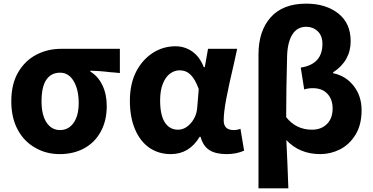

<svg xmlns="http://www.w3.org/2000/svg" viewBox="-20 -832 2046 1054"><path d="M175 -20Q113 -54 77.5 -119.5Q42 -185 42 -276Q42 -371 80 -435.5Q118 -500 180 -532Q242 -564 315 -564H638V-431L608 -434Q587 -435 556 -439Q531 -442 476 -444V-439Q518 -414 542 -364.5Q566 -315 566 -250Q566 -170 533.5 -110Q501 -50 442.5 -18Q384 14 308 14Q234 14 175 -20ZM412 -267Q412 -340 384.5 -386.5Q357 -433 310 -433Q261 -433 234.5 -394.5Q208 -356 208 -276Q208 -201 235.5 -159.5Q263 -118 310 -118Q356 -118 384 -157.5Q412 -197 412 -267Z M693 -279Q693 -372 728 -440Q763 -506 819.5 -542Q876 -578 943 -578Q994 -578 1035 -549.5Q1076 -521 1099 -463H1104L1122 -564H1282L1264 -482Q1237 -368 1222.5 -292Q1208 -216 1208 -171Q1208 -118 1263 -118Q1283 -118 1300 -125L1320 -5Q1278 14 1224 14Q1164 14 1129.5 -8Q1095 -30 1081 -81H1076Q1019 14 918 14Q851 14 800.5 -20.5Q750 -55 721.5 -121.5Q693 -188 693 -279ZM1063 -245 1071 -343Q1052 -396 1027 -421Q1002 -446 966 -446Q938 -446 913.5 -428Q889 -410 874 -372.5Q859 -335 859 -281Q859 -200 885 -160Q911 -120 957 -120Q997 -120 1028.5 -157Q1060 -194 1063 -245Z M1661 -812Q1768 -812 1836.5 -758.5Q1905 -705 1905 -606Q1905 -498 1809 -435V-430Q1878 -416 1921.5 -360.5Q1965 -305 1965 -227Q1965 -146 1931 -91.5Q1897 -37 1845.5 -11.5Q1794 14 1739 14Q1624 14 1552 -63L1558 71Q1562 156 1563 202H1399V-533Q1399 -662 1466 -737Q1533 -812 1661 -812ZM1806 -237Q1806 -286 1777.5 -317Q1749 -348 1697 -348Q1671 -348 1650 -341L1631 -461Q1750 -479 1750 -591Q1750 -636 1724 -660.5Q1698 -685 1661 -685Q1611 -685 1584.5 -642Q1558 -599 1556 -522Q1551 -337 1551 -189Q1605 -120 1693 -120Q1743 -120 1774.5 -151Q1806 -182 1806 -237Z"/></svg>

Font: Merged Yaku Han JP ExtraBold
Style: Regular
Weight: 800
Designer: Ryoko NISHIZUKA 西塚涼子 (kana, bopomofo & ideographs); Paul D. Hunt (Latin, Greek & Cyrillic); Sandoll Communications 산돌커뮤니
Foundry: Adobe
Version: Version 2.004